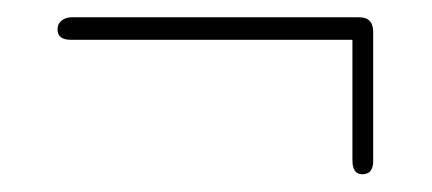

<svg xmlns="http://www.w3.org/2000/svg" viewBox="-20 -447 500 222"><path d="M46.5 -413Q46.5 -419.5 51.2 -423.2Q56 -427 62.5 -427H395.5Q411.5 -427 411.5 -410V-261Q411.5 -245.5 399 -245.5Q387.5 -245.5 387.5 -261.5V-401H62Q46.5 -401 46.5 -413Z"/></svg>

Font: Fraunces 144pt Soft Light
Style: Regular
Weight: 300
Version: Version 1.000;[0bf87f6ff]